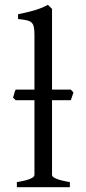

<svg xmlns="http://www.w3.org/2000/svg" viewBox="-20 -777 359 797"><path d="M55 -718V-698C111 -692 123 -689 123 -633V-405H45C39 -393 39 -385 34 -372L45 -361H123V-51C123 -33 68 -24 50 -21V0H270V-21C255 -24 196 -33 196 -51V-361H274L285 -393L274 -405H196V-740L179 -757C156 -745 131 -733 55 -718Z"/></svg>

Font: Temporarium
Style: Regular
Weight: 400
Version: Version 1.1